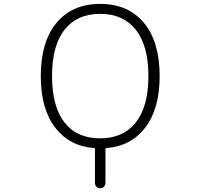

<svg xmlns="http://www.w3.org/2000/svg" viewBox="-20 -784 1040 1000"><path d="M316.4 -145.5Q380.9 -63.5 501.5 -63.5Q622.1 -63.5 687.5 -146.5Q752.9 -229.5 752.9 -387.7Q752.9 -545.9 687.5 -628.9Q622.1 -711.9 501.5 -711.9Q380.9 -711.9 315.9 -628.9Q251 -545.9 251 -387.7Q251 -229.5 316.4 -145.5ZM811.5 -387.7Q811.5 -216.8 736.3 -119.1Q662.1 -22.5 533.2 -12.7Q529.3 -12.7 529.3 -7.8V168.9Q529.3 180.7 521.5 188.5Q513.7 196.3 502 196.3Q490.2 196.3 482.4 188.5Q474.6 180.7 474.6 168.9V-7.8Q474.6 -12.7 470.7 -12.7Q341.8 -22.5 267.6 -119.1Q192.4 -216.8 192.4 -387.7Q192.4 -566.4 274.4 -665Q356.4 -763.7 502 -763.7Q647.5 -763.7 729.5 -665Q811.5 -566.4 811.5 -387.7Z"/></svg>

Font: Gen Jyuu Gothic L Monospace Light
Style: Regular
Weight: 300
Designer: [Source Han Sans]
Ryoko NISHIZUKA  (kana & ideographs); Paul D. Hunt (Latin, Greek & Cyrillic); Wenlong ZHANG  (bopomofo
Version: Version 1.002.20150607